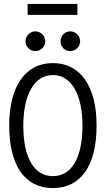

<svg xmlns="http://www.w3.org/2000/svg" viewBox="-20 -949 540 980"><path d="M121 -873H375V-929H121ZM160 -688C188 -688 211 -711 211 -738C211 -766 188 -789 160 -789C133 -789 110 -765 110 -738C110 -711 133 -688 160 -688ZM338 -688C366 -688 389 -711 389 -738C389 -766 366 -789 338 -789C311 -789 289 -766 289 -738C289 -710 311 -688 338 -688ZM250 11C393 11 473 -104 473 -308C473 -505 393 -627 250 -627C107 -627 27 -505 27 -308C27 -104 107 11 250 11ZM250 -50C155 -50 99 -142 99 -308C99 -465 155 -566 250 -566C345 -566 401 -465 401 -308C401 -142 345 -50 250 -50Z"/></svg>

Font: Inconsolata Thin
Style: Regular
Weight: 100
Monospace: yes
Designer: Raph Levien, Cyreal, Brenton Simpson
Foundry: Raph Levien, Cyreal, Google
Version: Version 3.100